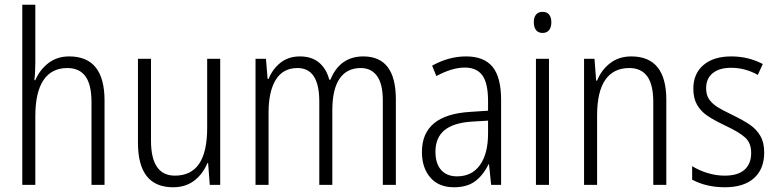

<svg xmlns="http://www.w3.org/2000/svg" viewBox="-20 -780 3281 810"><path d="M129 -518Q129 -474 125 -442H129Q148 -486 184.5 -514Q221 -542 272 -542Q421 -542 421 -356V0H366V-349Q366 -423 340.5 -458Q315 -493 264 -493Q198 -493 163.5 -442Q129 -391 129 -289V0H74V-760H129Z M909 0H865L858 -92H855Q836 -46 799.5 -18Q763 10 710 10Q562 10 562 -178V-532H617V-187Q617 -39 718 -39Q786 -39 820 -89Q854 -139 854 -241V-532H909Z M1650 -361V0H1595V-356Q1595 -426 1570.5 -459.5Q1546 -493 1502 -493Q1443 -493 1412.5 -448Q1382 -403 1382 -315V0H1327V-352Q1327 -493 1235 -493Q1174 -493 1143.5 -443.5Q1113 -394 1113 -305V0H1058V-532H1102L1109 -447H1113Q1130 -489 1163.5 -515.5Q1197 -542 1245 -542Q1295 -542 1326 -516Q1357 -490 1369 -444H1374Q1414 -542 1513 -542Q1650 -542 1650 -361Z M2094 -359V0H2052L2043 -87H2041Q2018 -40 1984 -15Q1950 10 1895 10Q1831 10 1795.5 -31Q1760 -72 1760 -139Q1760 -296 1964 -308L2039 -313V-353Q2039 -429 2015 -462Q1991 -495 1941 -495Q1887 -495 1821 -459L1803 -503Q1873 -542 1946 -542Q2022 -542 2058 -498Q2094 -454 2094 -359ZM1971 -267Q1893 -262 1855 -230.5Q1817 -199 1817 -140Q1817 -90 1841 -63Q1865 -36 1908 -36Q1971 -36 2005 -84Q2039 -132 2039 -217V-271Z M2306 -686Q2306 -665 2296.5 -653Q2287 -641 2269 -641Q2251 -641 2241.5 -653Q2232 -665 2232 -686Q2232 -707 2241.5 -718.5Q2251 -730 2269 -730Q2287 -730 2296.5 -718.5Q2306 -707 2306 -686ZM2296 0H2241V-532H2296Z M2791 -359V0H2736V-350Q2736 -423 2710.5 -458Q2685 -493 2635 -493Q2568 -493 2533.5 -443Q2499 -393 2499 -293V0H2444V-532H2488L2495 -440H2499Q2517 -485 2554 -513.5Q2591 -542 2643 -542Q2791 -542 2791 -359Z M3038 10Q2960 10 2900 -22V-79Q2929 -61 2965 -50Q3001 -39 3037 -39Q3093 -39 3121 -64Q3149 -89 3149 -135Q3149 -176 3124.5 -199Q3100 -222 3038 -251Q2992 -273 2964.5 -291.5Q2937 -310 2921 -337.5Q2905 -365 2905 -406Q2905 -469 2947.5 -505.5Q2990 -542 3065 -542Q3137 -542 3198 -510L3177 -464Q3124 -494 3064 -494Q3015 -494 2987 -471.5Q2959 -449 2959 -408Q2959 -380 2971 -362Q2983 -344 3004.5 -330Q3026 -316 3070 -295Q3117 -272 3144 -253.5Q3171 -235 3187.5 -207Q3204 -179 3204 -137Q3204 -67 3161 -28.5Q3118 10 3038 10Z"/></svg>

Font: Noto Sans Display Light Narrow
Style: Regular
Weight: 300
Width: 4
Designer: Monotype Design team
Foundry: Monotype Imaging Inc.
Version: Version 1.000